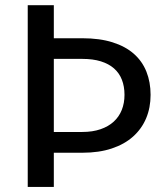

<svg xmlns="http://www.w3.org/2000/svg" viewBox="-20 -738 642 758"><path d="M192.5 -135V0H89.5V-717.5H192.5V-587H305Q373.5 -587 424.2 -571Q475 -555 508.2 -525.8Q541.5 -496.5 558 -455.2Q574.5 -414 574.5 -363.5Q574.5 -313 557 -271.2Q539.5 -229.5 505.5 -199Q471.5 -168.5 421.2 -151.8Q371 -135 305 -135ZM192.5 -217H305Q345.5 -217 376.8 -227.8Q408 -238.5 429 -257.8Q450 -277 460.8 -304Q471.5 -331 471.5 -363.5Q471.5 -397 461.2 -423.2Q451 -449.5 430.2 -467.8Q409.5 -486 378.2 -495.8Q347 -505.5 305 -505.5H192.5Z"/></svg>

Font: Lato Medium
Style: Regular
Weight: 500
Designer: Lukasz Dziedzic
Foundry: tyPoland Lukasz Dziedzic
Version: Version 2.006; 2014-01-15